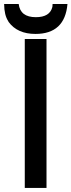

<svg xmlns="http://www.w3.org/2000/svg" viewBox="-29 -920 350 940"><path d="M62.5 -900.4Q70.3 -835.9 146.5 -835.9Q215.3 -835.9 227.5 -886.2Q227.5 -888.7 228 -893.3Q228.5 -897.9 228.5 -900.4H301.3Q288.6 -753.9 144.5 -753.9Q56.2 -753.9 13.2 -812.5L11.2 -816.4L11.7 -815.9Q-8.3 -845.2 -8.8 -900.4ZM198.7 -729V0H92.3V-729Z"/></svg>

Font: SolaimanLipi
Style: Bold
Weight: 700
Designer: Solaiman Karim
Foundry: Al Mamun Sumon
Version: Version 2.000